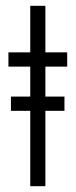

<svg xmlns="http://www.w3.org/2000/svg" viewBox="-20 -640 260 660"><path d="M17.6 -259V-308H201.6V-259ZM9 -460H84V-620H136V-460H211V-411H136V0H84V-411H9Z"/></svg>

Font: Jost* Light
Style: Regular
Weight: 300
Version: Version 3.7